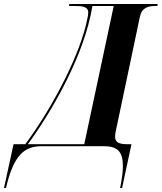

<svg xmlns="http://www.w3.org/2000/svg" viewBox="-107 -734 812 964"><path d="M-87 210H-77C-37 39 18 0 104 0H414C484 0 510 28 510 100C510 131 505 167 496 210H506L553 -10H533C490 -10 471 -19 471 -48C471 -60 474 -77 479 -98L595 -648C605 -696 636 -704 675 -704H683L685 -714H241L239 -704H264C305 -704 336 -702 336 -671C336 -660 334 -652 332 -643C300 -470 161 -200 20 -10H-39ZM33 -10C156 -179 317 -457 357 -704H464L316 -10Z"/></svg>

Font: Noto Serif Display Condensed
Style: Bold Italic
Weight: 700
Width: 3
Italic angle: -12°
Designer: Monotype Design Team
Foundry: Monotype Imaging Inc.
Version: Version 2.009